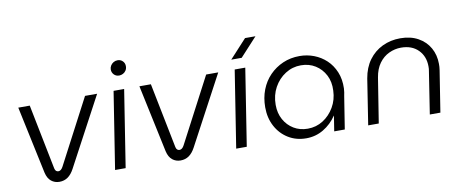

<svg xmlns="http://www.w3.org/2000/svg" viewBox="-63 -970 3013 1252"><g transform="rotate(-10 1443.0 -344.5)"><path d="M245 13Q214 13 191 -5.5Q168 -24 159 -63L64 -510H140L226 -79Q229 -66 235.5 -61Q242 -56 250 -56Q268 -56 281 -81L506 -510H586L343 -55Q325 -21 301 -4Q277 13 245 13Z M615 0 695 -510H765L685 0ZM749 -602Q728 -602 714.5 -616Q701 -630 701 -650Q701 -663 708 -675Q715 -687 727.5 -694.5Q740 -702 755 -702Q775 -702 788.5 -688.5Q802 -675 802 -655Q802 -639 794.5 -627Q787 -615 774.5 -608.5Q762 -602 749 -602Z M1047 13Q1016 13 993 -5.5Q970 -24 961 -63L866 -510H942L1028 -79Q1031 -66 1037.5 -61Q1044 -56 1052 -56Q1070 -56 1083 -81L1308 -510H1388L1145 -55Q1127 -21 1103 -4Q1079 13 1047 13Z M1417 0 1497 -510H1567L1487 0ZM1486 -577 1599 -700H1668L1555 -577Z M1880 13Q1813 13 1761 -19Q1709 -51 1679.5 -106.5Q1650 -162 1650 -232Q1650 -295 1670.5 -348Q1691 -401 1729 -440Q1767 -479 1817.5 -501Q1868 -523 1928 -523Q1978 -523 2023.5 -505.5Q2069 -488 2104 -455Q2139 -422 2159 -374Q2179 -326 2177 -265Q2176 -252 2174.5 -239.5Q2173 -227 2170 -215L2136 0H2066L2082 -101H2081Q2046 -49 1994 -18Q1942 13 1880 13ZM1900 -47Q1956 -47 2001.5 -76Q2047 -105 2075.5 -154Q2104 -203 2106 -263Q2109 -321 2086 -365.5Q2063 -410 2021.5 -436Q1980 -462 1926 -462Q1870 -462 1823 -432Q1776 -402 1748 -351Q1720 -300 1720 -236Q1720 -181 1743.5 -138.5Q1767 -96 1807.5 -71.5Q1848 -47 1900 -47Z M2291 0 2338 -302Q2350 -373 2386 -422Q2422 -471 2476 -497Q2530 -523 2595 -523Q2663 -523 2712.5 -495.5Q2762 -468 2788.5 -421Q2815 -374 2815 -315Q2815 -306 2814.5 -295Q2814 -284 2812 -273L2769 0H2699L2742 -277Q2744 -286 2744.5 -294Q2745 -302 2745 -310Q2745 -377 2703 -419.5Q2661 -462 2589 -462Q2548 -462 2509.5 -444Q2471 -426 2444 -389Q2417 -352 2408 -296L2361 0Z"/></g></svg>

Font: MuseoModerno Light
Style: Italic
Weight: 300
Italic angle: -9°
Designer: Pablo Cosgaya, Héctor Gatti, Marcela Romero, and the Authors of The MuseoModerno Project.
Foundry: Omnibus-Type Team
Version: Version 1.003